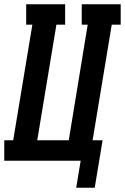

<svg xmlns="http://www.w3.org/2000/svg" viewBox="-39 -755 587 902"><path d="M319 127 340 0H-19V-96H23L113 -639H84V-735H267V-639H226L136 -96H284L373 -639H345V-735H528V-639H486L396 -96H443L406 127Z"/></svg>

Font: Iosevka Gothic
Style: Bold Italic
Weight: 700
Italic angle: -9°
Monospace: yes
Designer: Belleve Invis
Foundry: Belleve Invis
Version: Version 15.5.1; ttfautohint (v1.8.4)